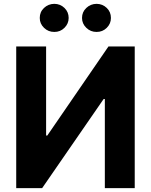

<svg xmlns="http://www.w3.org/2000/svg" viewBox="-20 -966 775 986"><path d="M63.3 -727.5H216.8V-270.1H223L537.1 -727.5H671.9V0H518.4V-457.6H512.3L196.5 0H63.3ZM259 -802Q228 -801.8 206 -823.2Q184 -844.6 184.2 -873.8Q184 -904.4 206 -925.2Q228 -946 259 -946.3Q289.6 -946 311.1 -925.2Q332.6 -904.4 332.6 -873.8Q332.6 -844.6 311.1 -823.2Q289.6 -801.8 259 -802ZM476 -802Q445.3 -801.8 423.2 -823.2Q401.2 -844.6 401.2 -873.8Q401.2 -904.4 423.2 -925.2Q445.3 -946 476 -946.3Q506.8 -946 528.3 -925.2Q549.8 -904.4 549.6 -873.8Q549.8 -844.6 528.3 -823.2Q506.8 -801.8 476 -802Z"/></svg>

Font: Inter
Style: Regular
Weight: 400
Designer: Rasmus Andersson
Foundry: rsms
Version: Version 4.000;git-8c9346024